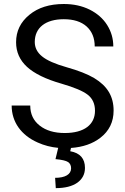

<svg xmlns="http://www.w3.org/2000/svg" viewBox="-20 -741 633 973"><path d="M292 -316.9C356 -298.3 400.4 -279.8 424.8 -260.7C449.2 -241.7 461.4 -214.4 461.4 -179.7C461.4 -109.9 407.2 -66.9 308.1 -66.9C254.9 -66.9 212.9 -79.6 181.2 -104.5C149.4 -129.4 133.3 -163.1 133.3 -206.1H39.1C39.1 -123.5 86.9 -55.7 171.4 -18.6C204.1 -3.9 238.3 4.9 274.9 8.3L261.2 65.4C293 68.4 314.5 73.2 324.7 80.1C335 86.9 340.3 97.7 340.3 111.8C340.3 142.6 310.5 160.2 259.3 160.2L262.7 212.4C309.1 212.4 345.7 203.1 371.6 185.1C397.5 166.5 410.6 141.6 410.6 109.9C410.6 62.5 385.7 34.2 335.9 25.4L339.8 8.8C400.4 4.4 449.7 -12.7 488.3 -42.5C533.2 -77.1 555.7 -123 555.7 -180.7C555.7 -252.9 523.9 -305.2 457.5 -345.2C423.8 -365.2 377.9 -383.3 318.8 -399.9C259.8 -416.5 217.8 -435.1 193.4 -455.1C168.5 -475.1 156.2 -499.5 156.2 -528.3C156.2 -600.6 210.9 -643.6 303.2 -643.6C353 -643.6 391.6 -631.3 418.9 -606.9C446.3 -582 460 -548.3 460 -505.4H554.2C554.2 -544.9 543.9 -581.1 522.9 -614.3C502 -647.5 472.2 -673.3 434.1 -692.4C395.5 -711.4 352.1 -720.7 303.2 -720.7C231.4 -720.7 173.3 -702.6 128.9 -666C84 -629.4 61.5 -583 61.5 -526.9C61.5 -477.5 80.1 -436 116.7 -402.3C153.3 -368.7 211.4 -339.8 292 -316.9Z"/></svg>

Font: Roboto
Style: Regular
Weight: 400
Designer: Google
Version: Version 2.137; 2017